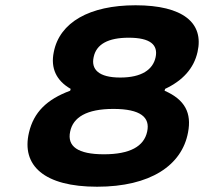

<svg xmlns="http://www.w3.org/2000/svg" viewBox="-20 -699 773 728"><path d="M410 -286C513 -286 550 -254 538 -200C526 -144 473 -114 374 -114C275 -114 234 -144 246 -200C257 -254 308 -286 410 -286ZM90 -197C60 -71 148 9 348 9C550 9 670 -72 693 -197C707 -270 682 -321 604 -355L606 -362C672 -393 715 -439 729 -502C754 -612 674 -679 494 -679C319 -679 206 -614 184 -502C171 -440 194 -393 248 -362L246 -355C157 -322 108 -273 90 -197ZM335 -482C345 -532 391 -556 468 -556C550 -556 580 -529 570 -482C560 -435 517 -405 436 -405C354 -405 325 -436 335 -482Z"/></svg>

Font: LT Wave Bold
Style: Italic
Weight: 700
Designer: Daniel Lyons
Version: Version 2.5 (Glyphs App)